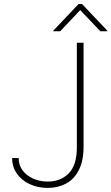

<svg xmlns="http://www.w3.org/2000/svg" viewBox="-20 -918 550 948"><path d="M392.6 -707V-190.4Q392.1 -122.1 368.7 -77.1Q345.2 -32.2 305.4 -11.2Q265.6 9.8 215.8 9.8Q166 9.8 125.7 -9.3Q85.4 -28.3 62.5 -62Q39.6 -95.7 40 -137.7H72.3Q71.8 -104.5 90.6 -78.1Q109.4 -51.8 142.6 -36.6Q175.8 -21.5 215.8 -21.5Q279.3 -21.5 319.3 -62Q359.4 -102.5 359.4 -190.4V-707ZM376 -868.2 277.3 -763.7H243.2V-766.6L368.2 -898.4H384.8L509.8 -766.6V-763.7H475.6Z"/></svg>

Font: Pretendard Thin
Style: Regular
Weight: 100
Designer: Base glyphs from Inter by Rasmus Andersson; Hangeul glyphs from Noto Sans CJK(Source Han Sans) by Jang Soo-young and Kan
Foundry: Kil Hyung-jin
Version: Version 1.309